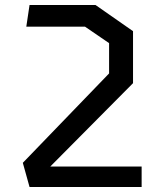

<svg xmlns="http://www.w3.org/2000/svg" viewBox="-20 -750 660 770"><path d="M98.5 0H548V-82H181.5L513.5 -416.5V-625L363 -730H98.5L85.5 -643H321L417.5 -577V-455.5L71.5 -97Z"/></svg>

Font: Monaspace Krypton
Style: Regular
Weight: 400
Designer: Riley Cran & the Lettermatic Team
Foundry: Lettermatic
Version: Version 1.200 (Monaspace Krypton)